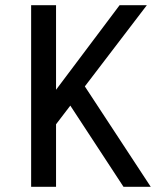

<svg xmlns="http://www.w3.org/2000/svg" viewBox="-20 -720 601 740"><path d="M100 0V-700H196V-374L441 -700H546L307 -387L561 0H456L251 -313L196 -241V0Z"/></svg>

Font: Orienta
Style: Regular
Weight: 400
Designer: Eduardo Rodriguez Tunni
Foundry: Eduardo Rodriguez Tunni
Version: Version 1.002; ttfautohint (v1.8.4.7-5d5b);gftools[0.9.23]